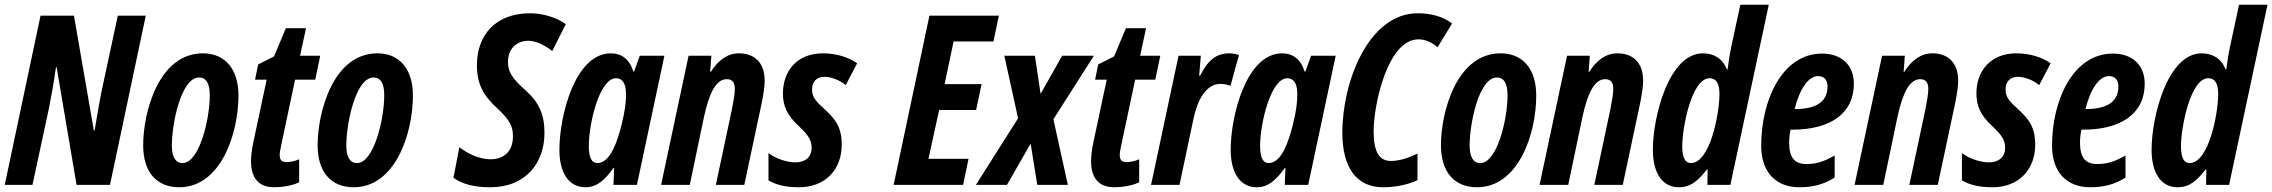

<svg xmlns="http://www.w3.org/2000/svg" viewBox="-22 -780 9586 810"><path d="M-2 0H115L184 -321C191 -358 205 -429 214 -496H217L301 0H442L593 -714H475L405 -388C398 -351 387 -290 377 -229H374L290 -714H149Z M734 10C910 10 984 -217 984 -377C984 -488 928 -555 834 -555C648 -555 582 -308 582 -167C582 -55 638 10 734 10ZM748 -92C718 -92 703 -119 703 -166C703 -259 742 -453 818 -453C849 -453 863 -426 863 -378C863 -277 819 -92 748 -92Z M1135 10C1165 10 1210 4 1240 -11V-108C1220 -99 1197 -96 1187 -96C1166 -96 1158 -105 1158 -127C1158 -137 1161 -151 1164 -166L1223 -444H1308L1329 -545H1244L1269 -661H1184L1134 -542L1067 -508L1054 -444H1103L1047 -181C1040 -147 1037 -122 1037 -100C1037 -35 1064 10 1135 10Z M1470 10C1646 10 1720 -217 1720 -377C1720 -488 1664 -555 1570 -555C1384 -555 1318 -308 1318 -167C1318 -55 1374 10 1470 10ZM1484 -92C1454 -92 1439 -119 1439 -166C1439 -259 1478 -453 1554 -453C1585 -453 1599 -426 1599 -378C1599 -277 1555 -92 1484 -92Z M2046 10C2198 10 2275 -95 2275 -219C2275 -298 2251 -350 2194 -400C2139 -449 2121 -477 2121 -518C2121 -577 2160 -608 2207 -608C2237 -608 2272 -592 2308 -565L2365 -678C2324 -708 2265 -724 2214 -724C2068 -724 1990 -631 1990 -505C1990 -423 2019 -375 2077 -322C2130 -272 2142 -246 2142 -205C2142 -136 2098 -108 2047 -108C2001 -108 1950 -132 1916 -159L1891 -30C1930 -2 1981 10 2046 10Z M2448 10C2498 10 2531 -23 2566 -71H2569L2566 0H2665L2781 -545H2677L2653 -478H2650C2633 -532 2599 -555 2555 -555C2405 -555 2338 -294 2338 -148C2338 -49 2379 10 2448 10ZM2498 -92C2474 -92 2462 -116 2462 -164C2462 -259 2507 -450 2577 -450C2604 -450 2619 -427 2619 -384C2619 -352 2616 -316 2600 -253C2582 -181 2552 -92 2498 -92Z M2767 0H2888L2948 -287C2969 -383 2997 -446 3044 -446C3068 -446 3078 -431 3078 -405C3078 -383 3072 -351 3066 -320L2998 0H3118L3192 -348C3199 -384 3204 -415 3204 -439C3204 -525 3152 -555 3095 -555C3048 -555 3007 -526 2977 -477H2974L2979 -545H2883Z M3349 10C3463 10 3529 -68 3529 -169C3529 -243 3504 -276 3454 -322C3411 -360 3404 -377 3404 -404C3404 -436 3424 -456 3456 -456C3480 -456 3517 -445 3546 -421L3594 -513C3559 -538 3507 -555 3450 -555C3340 -555 3281 -480 3281 -386C3281 -335 3297 -294 3349 -247C3393 -206 3402 -184 3402 -157C3402 -116 3374 -95 3334 -95C3299 -95 3252 -110 3220 -134V-19C3251 -1 3289 10 3349 10Z M3748 0H4041L4064 -110H3895L3940 -316H4096L4119 -425H3963L4001 -605H4169L4192 -714H3899Z M4095 0H4226L4326 -174L4354 0H4483L4422 -277L4593 -545H4459L4368 -384L4344 -545H4215L4273 -281Z M4679 10C4709 10 4754 4 4784 -11V-108C4764 -99 4741 -96 4731 -96C4710 -96 4702 -105 4702 -127C4702 -137 4705 -151 4708 -166L4767 -444H4852L4873 -545H4788L4813 -661H4728L4678 -542L4611 -508L4598 -444H4647L4591 -181C4584 -147 4581 -122 4581 -100C4581 -35 4608 10 4679 10Z M4834 0H4954L5013 -279C5028 -351 5063 -426 5126 -426C5142 -426 5156 -423 5169 -418L5205 -548C5189 -553 5177 -555 5164 -555C5109 -555 5074 -526 5041 -461H5037L5044 -545H4950Z M5280 10C5330 10 5363 -23 5398 -71H5401L5398 0H5497L5613 -545H5509L5485 -478H5482C5465 -532 5431 -555 5387 -555C5237 -555 5170 -294 5170 -148C5170 -49 5211 10 5280 10ZM5330 -92C5306 -92 5294 -116 5294 -164C5294 -259 5339 -450 5409 -450C5436 -450 5451 -427 5451 -384C5451 -352 5448 -316 5432 -253C5414 -181 5384 -92 5330 -92Z M5813 10C5860 10 5914 1 5958 -20V-132C5920 -114 5883 -101 5846 -101C5797 -101 5773 -138 5773 -227C5773 -338 5832 -614 5962 -614C5990 -614 6016 -603 6043 -581L6104 -681C6063 -712 6012 -724 5959 -724C5753 -724 5641 -438 5641 -220C5641 -74 5700 10 5813 10Z M6209 10C6385 10 6459 -217 6459 -377C6459 -488 6403 -555 6309 -555C6123 -555 6057 -308 6057 -167C6057 -55 6113 10 6209 10ZM6223 -92C6193 -92 6178 -119 6178 -166C6178 -259 6217 -453 6293 -453C6324 -453 6338 -426 6338 -378C6338 -277 6294 -92 6223 -92Z M6473 0H6594L6654 -287C6675 -383 6703 -446 6750 -446C6774 -446 6784 -431 6784 -405C6784 -383 6778 -351 6772 -320L6704 0H6824L6898 -348C6905 -384 6910 -415 6910 -439C6910 -525 6858 -555 6801 -555C6754 -555 6713 -526 6683 -477H6680L6685 -545H6589Z M7060 10C7111 10 7141 -17 7179 -65H7182L7181 0H7278L7440 -760H7320L7281 -579C7276 -556 7271 -523 7266 -487H7263C7246 -533 7208 -555 7162 -555C7019 -555 6951 -289 6951 -148C6951 -49 6992 10 7060 10ZM7111 -92C7087 -92 7075 -116 7075 -163C7075 -243 7115 -450 7190 -450C7218 -450 7232 -428 7232 -384C7232 -302 7193 -92 7111 -92Z M7569 10C7622 10 7670 0 7718 -31V-124C7670 -97 7640 -88 7598 -88C7550 -88 7526 -114 7526 -178C7526 -196 7528 -215 7532 -233H7540C7698 -233 7799 -300 7799 -427C7799 -507 7745 -554 7665 -554C7497 -554 7408 -358 7408 -165C7408 -55 7469 10 7569 10ZM7552 -320H7549C7571 -407 7608 -459 7648 -459C7674 -459 7688 -442 7688 -416C7688 -361 7654 -320 7552 -320Z M7802 0H7923L7983 -287C8004 -383 8032 -446 8079 -446C8103 -446 8113 -431 8113 -405C8113 -383 8107 -351 8101 -320L8033 0H8153L8227 -348C8234 -384 8239 -415 8239 -439C8239 -525 8187 -555 8130 -555C8083 -555 8042 -526 8012 -477H8009L8014 -545H7918Z M8384 10C8498 10 8564 -68 8564 -169C8564 -243 8539 -276 8489 -322C8446 -360 8439 -377 8439 -404C8439 -436 8459 -456 8491 -456C8515 -456 8552 -445 8581 -421L8629 -513C8594 -538 8542 -555 8485 -555C8375 -555 8316 -480 8316 -386C8316 -335 8332 -294 8384 -247C8428 -206 8437 -184 8437 -157C8437 -116 8409 -95 8369 -95C8334 -95 8287 -110 8255 -134V-19C8286 -1 8324 10 8384 10Z M8796 10C8849 10 8897 0 8945 -31V-124C8897 -97 8867 -88 8825 -88C8777 -88 8753 -114 8753 -178C8753 -196 8755 -215 8759 -233H8767C8925 -233 9026 -300 9026 -427C9026 -507 8972 -554 8892 -554C8724 -554 8635 -358 8635 -165C8635 -55 8696 10 8796 10ZM8779 -320H8776C8798 -407 8835 -459 8875 -459C8901 -459 8915 -442 8915 -416C8915 -361 8881 -320 8779 -320Z M9164 10C9215 10 9245 -17 9283 -65H9286L9285 0H9382L9544 -760H9424L9385 -579C9380 -556 9375 -523 9370 -487H9367C9350 -533 9312 -555 9266 -555C9123 -555 9055 -289 9055 -148C9055 -49 9096 10 9164 10ZM9215 -92C9191 -92 9179 -116 9179 -163C9179 -243 9219 -450 9294 -450C9322 -450 9336 -428 9336 -384C9336 -302 9297 -92 9215 -92Z"/></svg>

Font: Noto Sans ExtraCondensed
Style: Bold Italic
Weight: 700
Width: 2
Italic angle: -12°
Designer: Monotype Design Team
Foundry: Monotype Imaging Inc.
Version: Version 2.013